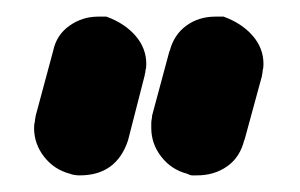

<svg xmlns="http://www.w3.org/2000/svg" viewBox="-20 -759 361 231"><path d="M44 -698Q48 -717 63.5 -728Q79 -739 98 -739H108Q130 -731 143 -716Q156 -701 156 -682Q156 -677 155 -674Q155 -672 154.5 -670.5Q154 -669 154 -668L134 -590Q120 -548 76 -548Q69 -548 64 -550Q45 -555 33 -570.5Q21 -586 21 -605Q21 -610 22 -613Q22 -615 22.5 -617Q23 -619 23 -620ZM184 -698V-697Q189 -717 204 -728Q219 -739 239 -739H249Q271 -731 284 -716Q297 -701 297 -682Q297 -677 296 -674Q296 -672 295.5 -670Q295 -668 295 -667L274 -590V-591Q269 -570 253.5 -559Q238 -548 217 -548H211Q209 -548 205 -550Q186 -555 174 -570.5Q162 -586 162 -605V-611Q162 -613 162.5 -615.5Q163 -618 163 -620Z"/></svg>

Font: VDS
Style: Bold
Weight: 700
Designer: artmaker
Foundry: artmaker
Version: Version 1.000 2009 initial release